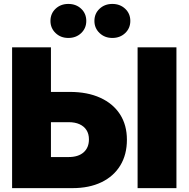

<svg xmlns="http://www.w3.org/2000/svg" viewBox="-20 -972 974 992"><path d="M164.6 -497.1H341.3Q431.6 -497.1 497.8 -467Q564 -437 599.9 -381.6Q635.7 -326.2 635.7 -250Q635.7 -173.3 601.6 -117.2Q567.4 -61 504.2 -30.5Q440.9 0 354 0H42.5V-727.5H243.2V-160.6H334.5Q384.3 -160.6 411.9 -184.8Q439.5 -209 439.5 -252Q439.5 -279.8 427 -299.6Q414.6 -319.3 391.1 -330.1Q367.7 -340.8 334.5 -340.8H164.6ZM891.6 -727.5V0H690.9V-727.5ZM560.5 -775.9Q521 -775.9 494.4 -801.3Q467.8 -826.7 467.8 -863.8Q467.8 -901.9 494.4 -926.8Q521 -951.7 560.5 -951.7Q600.1 -951.7 626.7 -926.8Q653.3 -901.9 653.3 -863.8Q653.3 -826.2 626.7 -801Q600.1 -775.9 560.5 -775.9ZM333 -775.9Q293.5 -775.9 267.1 -801.3Q240.7 -826.7 240.7 -863.8Q240.7 -901.9 267.1 -926.8Q293.5 -951.7 333 -951.7Q373 -951.7 399.4 -926.8Q425.8 -901.9 425.8 -863.8Q425.8 -826.2 399.4 -801Q373 -775.9 333 -775.9Z"/></svg>

Font: Inter 24pt Black
Style: Regular
Weight: 900
Designer: Rasmus Andersson
Foundry: rsms
Version: Version 4.001;git-66647c0bb